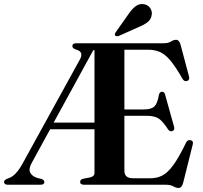

<svg xmlns="http://www.w3.org/2000/svg" viewBox="-25 -914 1004 950"><path d="M442.5 -58V-274.5H223L131.5 -107Q115.5 -78 124.5 -60Q133.5 -42 159.5 -33.5L180.5 -28.5Q194.5 -23 194.5 -14Q194.5 0 176 0H13.5Q-5 0 -5 -14Q-5 -22 8 -28.5L22 -34Q37.5 -40 53.8 -57.2Q70 -74.5 86 -103.5L370.5 -620Q391 -658 352 -668.5Q333 -674.5 333 -686Q333 -700 352.5 -700H785Q807.5 -700 820.8 -708.5Q834 -717 846.5 -717Q861.5 -717 868.5 -692.5L910.5 -534.5Q914.5 -518 901 -513.5Q886 -509 877.5 -525Q843.5 -584.5 817.2 -615.5Q791 -646.5 765.2 -657.2Q739.5 -668 707.5 -668H590.5V-372.5H687.5Q723.5 -372.5 739 -387.5Q754.5 -402.5 761 -444Q764.5 -459 776 -460Q788 -461 792 -445.5L836.5 -286Q840.5 -270 828 -265.5Q815.5 -261.5 807 -273Q780.5 -314.5 759.5 -327.8Q738.5 -341 701.5 -341H590.5V-69Q590.5 -32 632.5 -32H719Q751 -32 777.5 -45.2Q804 -58.5 832 -96.5Q860 -134.5 896 -209Q903 -223 917 -220.5Q933.5 -217.5 928.5 -198.5L881 -8.5Q874.5 16 858 16Q846.5 16 832.5 8Q818.5 0 794 0H390.5Q371.5 0 371.5 -14Q371.5 -26 386 -29.5L420 -36Q442.5 -41 442.5 -58ZM436.5 -665.5 240.5 -307.5H442.5V-665.5ZM612.5 -846.5Q629 -870.5 646.5 -883.5Q664 -896.5 685.5 -893.5Q707 -890.5 717.8 -874.5Q728.5 -858.5 726 -842Q723 -818.5 706 -805Q689 -791.5 664 -781.5L562.5 -736Q558 -734.5 553 -734.8Q548 -735 545 -738Q540.5 -744 547.5 -754.5Z"/></svg>

Font: Fraunces 72pt S000 SemiBold
Style: Regular
Weight: 600
Version: Version 1.000; ttfautohint (v1.8.3)